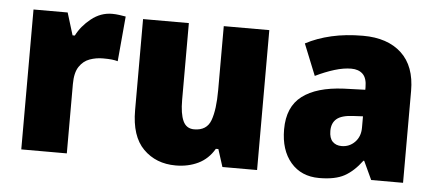

<svg xmlns="http://www.w3.org/2000/svg" viewBox="-44 -655 1716 756"><g transform="rotate(5 814.5 -276.5)"><path d="M371 -563Q385 -563 399.5 -561Q414 -559 425 -557L409 -379Q399 -382 385.5 -383.5Q372 -385 350 -385Q323 -385 298 -376Q273 -367 257 -343Q241 -319 241 -274V0H61V-553H196L223 -465H232Q251 -503 288.5 -533Q326 -563 371 -563Z M993 -553V0H856L834 -69H824Q800 -28 760.5 -9Q721 10 672 10Q594 10 544 -40Q494 -90 494 -193V-553H675V-249Q675 -195 688 -166.5Q701 -138 732 -138Q782 -138 797.5 -180.5Q813 -223 813 -300V-553Z M1363 -563Q1460 -563 1515 -512Q1570 -461 1570 -363V0H1444L1410 -73H1407Q1375 -30 1338.5 -10Q1302 10 1239 10Q1168 10 1126.5 -38.5Q1085 -87 1085 -169Q1085 -258 1141.5 -301Q1198 -344 1305 -349L1390 -352V-362Q1390 -398 1373.5 -414Q1357 -430 1328 -430Q1298 -430 1262 -419Q1226 -408 1187 -389L1137 -513Q1182 -537 1238.5 -550Q1295 -563 1363 -563ZM1352 -245Q1306 -243 1286.5 -226.5Q1267 -210 1267 -179Q1267 -150 1280.5 -136.5Q1294 -123 1316 -123Q1347 -123 1368.5 -145Q1390 -167 1390 -202V-247Z"/></g></svg>

Font: Noto Sans Malayalam SemiCondensed Black
Style: Regular
Weight: 900
Width: 4
Designer: Jelle Bosma - Monotype Design Team
Foundry: Monotype Imaging Inc.
Version: Version 2.104; ttfautohint (v1.8.4.7-5d5b)